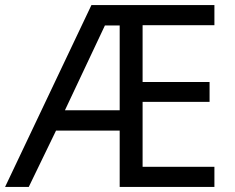

<svg xmlns="http://www.w3.org/2000/svg" viewBox="-21 -734 922 754"><path d="M821 0H449V-221H199L92 0H-1L338 -714H821V-635H539V-412H802V-334H539V-79H821ZM234 -301H449V-634H391Z"/></svg>

Font: Noto Sans Sundanese
Style: Regular
Weight: 400
Designer: Monotype Design Team (Regular), Sérgio L. Martins (other weights)
Foundry: Monotype Imaging Inc.
Version: Version 2.003